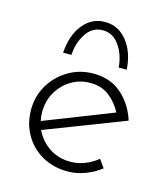

<svg xmlns="http://www.w3.org/2000/svg" viewBox="-97 -696 682 781"><g transform="rotate(15 243.5 -305.5)"><path d="M259 8Q198 8 151 -19Q104 -46 77.5 -92.5Q51 -139 51 -197Q51 -254 79 -301Q107 -348 154.5 -376Q202 -404 260 -404Q330 -404 377.5 -363Q425 -322 446 -256L112 -127Q131 -86 169.5 -59.5Q208 -33 260 -33Q292 -33 321.5 -45Q351 -57 374 -76L398 -42Q370 -20 333.5 -6Q297 8 259 8ZM97 -199Q97 -180 101 -162L389 -275Q371 -311 338 -337.5Q305 -364 257 -364Q212 -364 176 -342Q140 -320 118.5 -283Q97 -246 97 -199ZM250 -619Q306 -619 343 -573.5Q380 -528 385 -454H351Q347 -507 320 -545.5Q293 -584 250 -584Q207 -584 181 -545.5Q155 -507 152 -454H117Q122 -529 158.5 -574Q195 -619 250 -619Z"/></g></svg>

Font: Synthetic Light
Style: Regular
Weight: 300
Designer: Santiago Orozco
Foundry: Typemade
Version: Version 2.000; ttfautohint (v1.8.4.7-5d5b)